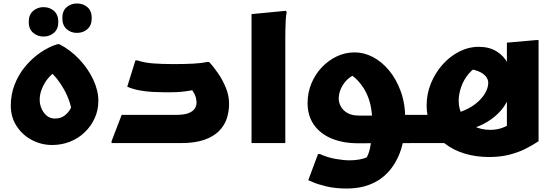

<svg xmlns="http://www.w3.org/2000/svg" viewBox="-20 -822 3197 1103"><path d="M42 -215Q42 -279 64 -336Q86 -393 124 -439Q162 -485 210 -518.5Q258 -552 309 -568H321Q384 -536 435 -482Q486 -428 515.5 -365Q545 -302 545 -243Q545 -189 524 -143Q503 -97 466.5 -62Q430 -27 382 -8Q334 11 279 11Q218 11 163.5 -17.5Q109 -46 75.5 -97.5Q42 -149 42 -215ZM208 -248Q208 -223 218.5 -198.5Q229 -174 248.5 -157.5Q268 -141 295 -141Q329 -141 351 -158Q373 -175 386 -199Q399 -223 403 -243L393 -152Q394 -192 380.5 -233.5Q367 -275 345 -313Q323 -351 297.5 -381Q272 -411 250 -428L319 -427Q294 -410 273.5 -390.5Q253 -371 238.5 -347.5Q224 -324 216 -299Q208 -274 208 -248ZM422 -633Q387 -633 362.5 -655Q338 -677 338 -718Q338 -759 362.5 -780.5Q387 -802 422 -802Q458 -802 482.5 -780.5Q507 -759 507 -718Q507 -677 482.5 -655Q458 -633 422 -633ZM230 -612Q195 -612 170 -634Q145 -656 145 -696Q145 -737 170 -759Q195 -781 230 -781Q266 -781 290.5 -759Q315 -737 315 -696Q315 -656 290.5 -634Q266 -612 230 -612Z M621 -11 679 -162H990Q1036 -162 1061.5 -171.5Q1087 -181 1098 -197Q1109 -213 1109 -231Q1109 -259 1097 -282.5Q1085 -306 1072 -320L1150 -318Q1105 -307 1073 -301.5Q1041 -296 1014.5 -294Q988 -292 959 -292H919Q892 -292 855 -294Q818 -296 780.5 -303Q743 -310 711 -324L758 -475H769Q811 -461 863 -457.5Q915 -454 964 -454H996Q1045 -454 1092 -456.5Q1139 -459 1169 -466H1181Q1206 -440 1232.5 -401.5Q1259 -363 1277.5 -318Q1296 -273 1296 -225Q1296 -181 1282.5 -140.5Q1269 -100 1237.5 -68.5Q1206 -37 1152.5 -18.5Q1099 0 1021 0H621Z M1425 -741 1623 -760 1627 -752Q1623 -734 1621.5 -707Q1620 -680 1619.5 -652Q1619 -624 1619 -604V0H1425Z M1747 -230Q1747 -289 1768.5 -341.5Q1790 -394 1827.5 -434Q1865 -474 1913.5 -497.5Q1962 -521 2018 -521Q2071 -521 2122 -494.5Q2173 -468 2215 -417.5Q2257 -367 2282.5 -296.5Q2308 -226 2308 -138Q2308 -8 2266.5 81Q2225 170 2150.5 215.5Q2076 261 1973 261Q1906 261 1856 249Q1806 237 1778.5 225Q1751 213 1751 213L1807 63H1818Q1862 83 1908.5 91Q1955 99 1986 99Q2030 99 2063.5 90Q2097 81 2121 61L2073 107Q2085 90 2095.5 63.5Q2106 37 2112 -8.5Q2118 -54 2118 -128Q2118 -174 2109 -216Q2100 -258 2081 -294.5Q2062 -331 2034 -360.5Q2006 -390 1967 -410L2055 -406Q1993 -391 1959.5 -347.5Q1926 -304 1926 -254Q1926 -233 1938 -210.5Q1950 -188 1975.5 -173Q2001 -158 2044 -158H2129L2133 -162H2381V-20L2361 0L2036 1Q1951 1 1885.5 -26Q1820 -53 1783.5 -105Q1747 -157 1747 -230Z M2341 0V-142L2361 -162H2516Q2578 -162 2627.5 -180Q2677 -198 2712.5 -226Q2748 -254 2766.5 -286Q2785 -318 2785 -347Q2785 -368 2766.5 -388Q2748 -408 2706.5 -420Q2665 -432 2595 -427L2753 -453Q2703 -435 2673 -399Q2643 -363 2629 -321.5Q2615 -280 2615 -243Q2615 -194 2638 -156.5Q2661 -119 2702 -97.5Q2743 -76 2797 -76Q2842 -76 2879 -93Q2916 -110 2950 -136L2892 -19V-577L3063 -592H3074V-11Q3039 13 2997.5 33.5Q2956 54 2905 67Q2854 80 2789 80Q2715 80 2650 60.5Q2585 41 2536 3Q2487 -35 2459 -90.5Q2431 -146 2431 -218Q2431 -283 2455.5 -343Q2480 -403 2522 -450.5Q2564 -498 2618 -525.5Q2672 -553 2731 -553Q2791 -553 2833.5 -526.5Q2876 -500 2898.5 -455.5Q2921 -411 2921 -355Q2921 -303 2900.5 -255.5Q2880 -208 2842 -170.5Q2804 -133 2753 -107.5Q2702 -82 2640 -73L2593 0Z"/></svg>

Font: Kufam ExtraBold
Style: Regular
Weight: 800
Designer: Wael Morcos, Artur Schmal
Foundry: Original Type
Version: Version 1.300; ttfautohint (v1.8.3)